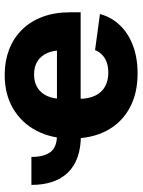

<svg xmlns="http://www.w3.org/2000/svg" viewBox="84 -672 599 807"><g transform="rotate(-90 383.5 -268.5)"><path d="M218.8 -228Q115.7 -228 62.7 -281.5Q9.8 -335 9.8 -436H127.4Q127.4 -383.8 147.7 -356.2Q168 -328.6 218.8 -328.6ZM478 10.3Q393.6 10.3 332 -23.7Q270.5 -57.6 237.5 -120.1Q204.6 -182.6 204.6 -268.6Q204.6 -352.1 237.8 -415Q271 -478 331.1 -513.2Q391.1 -548.3 472.2 -548.3Q529.8 -548.3 577.9 -530Q626 -511.7 661.4 -476.3Q696.8 -440.9 716.1 -389.6Q735.4 -338.4 735.4 -272V-229H263.7V-328.6H654.8L575.7 -305.2Q575.7 -342.8 564 -369.4Q552.2 -396 529.8 -410.4Q507.3 -424.8 474.1 -424.8Q440.9 -424.8 418.2 -410.4Q395.5 -396 383.5 -369.9Q371.6 -343.8 371.6 -308.1V-236.3Q371.6 -195.8 385 -168Q398.4 -140.1 423.3 -126.5Q448.2 -112.8 481.4 -112.8Q504.9 -112.8 523.7 -119.1Q542.5 -125.5 556.2 -138.2Q569.8 -150.9 576.2 -168.5L728 -147.9Q715.3 -100.1 681.4 -64.5Q647.5 -28.8 595.9 -9.3Q544.4 10.3 478 10.3Z"/></g></svg>

Font: Inter 17pt ExtraBold
Style: Regular
Weight: 800
Version: Version 4.001;git-66647c0bb